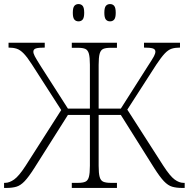

<svg xmlns="http://www.w3.org/2000/svg" viewBox="-23 -924 928 944"><path d="M518 -819Q505 -819 497.5 -828Q490 -837 490 -861Q490 -886 497.5 -895Q505 -904 518 -904Q531 -904 538.5 -895Q546 -886 546 -861Q546 -837 538.5 -828Q531 -819 518 -819ZM363 -819Q350 -819 342.5 -828Q335 -837 335 -861Q335 -886 342.5 -895Q350 -904 363 -904Q376 -904 383.5 -895Q391 -886 391 -861Q391 -837 383.5 -828Q376 -819 363 -819ZM-3 0V-25H2Q23 -25 46.5 -41.5Q70 -58 103 -109L278 -383L134 -607Q111 -643 93.5 -661Q76 -679 59 -684.5Q42 -690 19 -690V-714H197V-690Q167 -690 154 -686Q141 -682 141 -670Q141 -661 148 -647.5Q155 -634 179 -596L311 -390H419V-606Q419 -642 414 -660Q409 -678 396.5 -683.5Q384 -689 361 -689H330V-714H552V-689H521Q497 -689 484.5 -683.5Q472 -678 467 -660Q462 -642 462 -605V-390H571L702 -596Q727 -634 734 -647.5Q741 -661 741 -670Q741 -682 728 -686Q715 -690 685 -690V-714H862V-690Q838 -690 821 -684.5Q804 -679 787 -661Q770 -643 746 -607L603 -385L780 -109Q813 -58 835.5 -41.5Q858 -25 879 -25H885V0H873Q844 0 823.5 -6Q803 -12 783 -33Q763 -54 735 -98L571 -359H462V-109Q462 -72 467 -54Q472 -36 485 -30.5Q498 -25 521 -25H552V0H330V-25H361Q384 -25 396.5 -30.5Q409 -36 414 -54Q419 -72 419 -109V-359H311L146 -98Q118 -54 98 -33Q78 -12 57.5 -6Q37 0 8 0Z"/></svg>

Font: Noto Serif SemiCondensed ExtraLight
Style: Regular
Weight: 200
Width: 4
Designer: Monotype Design Team
Foundry: Monotype Imaging Inc.
Version: Version 2.014